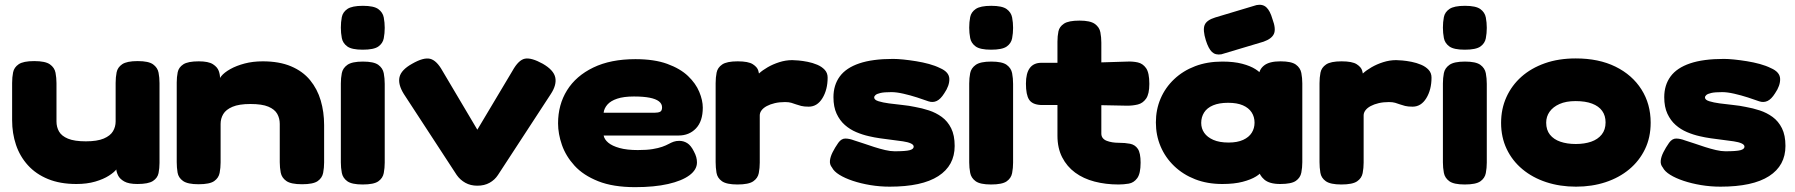

<svg xmlns="http://www.w3.org/2000/svg" viewBox="-20 -752 7405 792"><path d="M295 7Q228 7 178 -13.5Q128 -34 95 -70.5Q62 -107 46 -154.5Q30 -202 30 -256V-410Q30 -433 34 -453.5Q38 -474 57 -487Q76 -500 121 -500Q167 -500 186 -486.5Q205 -473 209 -452Q213 -431 213 -409V-251Q213 -228 223.5 -209.5Q234 -191 260.5 -180Q287 -169 334 -169Q381 -169 408 -180.5Q435 -192 446 -210.5Q457 -229 457 -251V-410Q457 -433 461 -453.5Q465 -474 484 -487Q503 -500 548 -500Q593 -500 611.5 -486.5Q630 -473 634 -452.5Q638 -432 638 -409V-80Q638 -58 634 -38Q630 -18 611 -5.5Q592 7 547 7Q511 7 492.5 -3.5Q474 -14 467 -28.5Q460 -43 459.5 -55.5Q459 -68 458 -72H465Q470 -67 461 -54.5Q452 -42 429.5 -27.5Q407 -13 373 -3Q339 7 295 7Z M799 8Q754 8 735 -5.5Q716 -19 712.5 -40Q709 -61 709 -83V-412Q709 -434 713 -454Q717 -474 736 -486.5Q755 -499 800 -499Q840 -499 858.5 -487Q877 -475 882.5 -459Q888 -443 887.5 -429.5Q887 -416 889 -415L882 -410Q880 -422 892.5 -437.5Q905 -453 930 -467Q955 -481 989 -490Q1023 -499 1064 -499Q1132 -499 1180.5 -478.5Q1229 -458 1259 -421.5Q1289 -385 1303 -337.5Q1317 -290 1317 -236V-82Q1317 -60 1313 -39Q1309 -18 1290.5 -5Q1272 8 1226 8Q1180 8 1161 -5.5Q1142 -19 1138 -40Q1134 -61 1134 -83V-241Q1134 -264 1123.5 -282.5Q1113 -301 1087 -312Q1061 -323 1013 -323Q966 -323 939 -311.5Q912 -300 901 -281.5Q890 -263 890 -241V-82Q890 -60 886 -39Q882 -18 863.5 -5Q845 8 799 8Z M1476 9Q1431 9 1412.5 -4.5Q1394 -18 1390 -39Q1386 -60 1386 -82V-408Q1386 -430 1390 -450.5Q1394 -471 1413 -484.5Q1432 -498 1477 -498Q1522 -498 1540.5 -484.5Q1559 -471 1563 -450Q1567 -429 1567 -406V-81Q1567 -59 1563 -38Q1559 -17 1540.5 -4Q1522 9 1476 9ZM1476 -547Q1431 -547 1412.5 -560.5Q1394 -574 1390 -595Q1386 -616 1386 -638Q1386 -661 1390 -681.5Q1394 -702 1413 -715Q1432 -728 1477 -728Q1522 -728 1540.5 -714.5Q1559 -701 1563 -680Q1567 -659 1567 -637Q1567 -615 1563 -594Q1559 -573 1540.5 -560Q1522 -547 1476 -547Z M1949 14Q1921 14 1899.5 2Q1878 -10 1864 -30L1646 -364Q1621 -404 1628 -434Q1635 -464 1680 -489Q1727 -516 1754 -509.5Q1781 -503 1805 -460L1949 -217L2094 -460Q2119 -505 2145.5 -510Q2172 -515 2219 -489Q2264 -463 2270.5 -432.5Q2277 -402 2252 -364L2034 -30Q2021 -10 1999.5 2Q1978 14 1949 14Z M2600 20Q2509 20 2447.5 -4.5Q2386 -29 2350 -68.5Q2314 -108 2298 -154Q2282 -200 2282 -243Q2282 -320 2319 -379.5Q2356 -439 2427.5 -473.5Q2499 -508 2601 -508Q2679 -508 2732.5 -488.5Q2786 -469 2818 -438.5Q2850 -408 2864.5 -373Q2879 -338 2879 -308Q2879 -252 2851 -222.5Q2823 -193 2779 -193H2470Q2473 -177 2489 -163.5Q2505 -150 2535.5 -141.5Q2566 -133 2611 -133Q2648 -133 2672 -137Q2696 -141 2711.5 -146.5Q2727 -152 2738 -158Q2749 -164 2759 -167.5Q2769 -171 2782 -171Q2800 -171 2815 -161.5Q2830 -152 2842 -128Q2849 -115 2852 -104Q2855 -93 2855 -82Q2855 -52 2824 -29Q2793 -6 2736 7Q2679 20 2600 20ZM2470 -287H2681Q2695 -287 2703 -291Q2711 -295 2711 -309Q2711 -324 2698 -334Q2685 -344 2659.5 -349Q2634 -354 2595 -354Q2553 -354 2526 -345Q2499 -336 2485.5 -320.5Q2472 -305 2470 -287Z M3022 9Q2977 9 2958 -4.5Q2939 -18 2935.5 -39.5Q2932 -61 2932 -83V-409Q2932 -432 2936 -452.5Q2940 -473 2959 -486Q2978 -499 3023 -499Q3067 -499 3085.5 -487Q3104 -475 3108 -460.5Q3112 -446 3112 -438L3096 -429Q3098 -437 3111.5 -449.5Q3125 -462 3146.5 -474.5Q3168 -487 3194.5 -495.5Q3221 -504 3248 -504Q3257 -504 3274 -502.5Q3291 -501 3311.5 -497Q3332 -493 3351 -485Q3370 -477 3382 -464Q3394 -451 3394 -432Q3394 -382 3372.5 -347Q3351 -312 3316 -312Q3297 -312 3285 -315Q3273 -318 3263.5 -321.5Q3254 -325 3244 -328Q3234 -331 3218 -331Q3195 -331 3176 -326.5Q3157 -322 3143 -314.5Q3129 -307 3121.5 -297Q3114 -287 3114 -276V-81Q3114 -59 3110 -38Q3106 -17 3087 -4Q3068 9 3022 9Z M3650 18Q3609 18 3570 11.5Q3531 5 3498 -6Q3465 -17 3442.5 -31Q3420 -45 3412 -61Q3402 -73 3403.5 -89Q3405 -105 3414.5 -124Q3424 -143 3438 -163Q3451 -181 3468 -180.5Q3485 -180 3503 -173Q3520 -168 3541.5 -160.5Q3563 -153 3586.5 -145.5Q3610 -138 3631.5 -133Q3653 -128 3670 -128Q3716 -128 3732.5 -132.5Q3749 -137 3749 -147Q3749 -155 3737 -160.5Q3725 -166 3704.5 -169Q3684 -172 3659.5 -175Q3635 -178 3610.5 -181.5Q3586 -185 3565 -190Q3538 -196 3512 -207Q3486 -218 3465 -236.5Q3444 -255 3431 -283Q3418 -311 3418 -351Q3418 -401 3444 -436.5Q3470 -472 3524.5 -490.5Q3579 -509 3664 -509Q3682 -509 3706.5 -506.5Q3731 -504 3759 -499.5Q3787 -495 3812.5 -488Q3838 -481 3858 -471Q3895 -455 3896 -427Q3897 -399 3875 -367Q3860 -343 3844 -335.5Q3828 -328 3810 -334Q3791 -341 3763 -350Q3735 -359 3706.5 -365.5Q3678 -372 3657 -372Q3627 -372 3612 -368.5Q3597 -365 3591.5 -360Q3586 -355 3586 -350Q3586 -340 3603.5 -334.5Q3621 -329 3647 -325.5Q3673 -322 3702 -319Q3731 -316 3754 -311Q3783 -306 3812 -296.5Q3841 -287 3865 -269.5Q3889 -252 3903.5 -223Q3918 -194 3918 -150Q3918 -69 3850.5 -25.5Q3783 18 3650 18Z M4068 9Q4023 9 4004.5 -4.5Q3986 -18 3982 -39Q3978 -60 3978 -82V-408Q3978 -430 3982 -450.5Q3986 -471 4005 -484.5Q4024 -498 4069 -498Q4114 -498 4132.5 -484.5Q4151 -471 4155 -450Q4159 -429 4159 -406V-81Q4159 -59 4155 -38Q4151 -17 4132.5 -4Q4114 9 4068 9ZM4068 -547Q4023 -547 4004.5 -560.5Q3986 -574 3982 -595Q3978 -616 3978 -638Q3978 -661 3982 -681.5Q3986 -702 4005 -715Q4024 -728 4069 -728Q4114 -728 4132.5 -714.5Q4151 -701 4155 -680Q4159 -659 4159 -637Q4159 -615 4155 -594Q4151 -573 4132.5 -560Q4114 -547 4068 -547Z M4594 9Q4541 9 4495 -3Q4449 -15 4415 -40Q4381 -65 4361.5 -103Q4342 -141 4342 -192V-580Q4342 -603 4346 -622.5Q4350 -642 4369 -654.5Q4388 -667 4433 -667Q4477 -667 4496 -653.5Q4515 -640 4519 -619Q4523 -598 4523 -576V-201Q4523 -190 4529 -182.5Q4535 -175 4545.5 -171Q4556 -167 4568.5 -165Q4581 -163 4595 -163Q4621 -163 4641.5 -159Q4662 -155 4673.5 -138Q4685 -121 4685 -81Q4685 -36 4671 -17Q4657 2 4636 5.5Q4615 9 4594 9ZM4276 -493H4468L4631 -498Q4653 -499 4673.5 -494.5Q4694 -490 4707.5 -471Q4721 -452 4721 -406Q4721 -364 4707.5 -345Q4694 -326 4673.5 -321Q4653 -316 4630 -316L4478 -319H4272Q4238 -321 4225 -341Q4212 -361 4212 -407Q4212 -450 4228 -471.5Q4244 -493 4276 -493Z M5261 7Q5216 7 5195 -11.5Q5174 -30 5173 -50H5189Q5182 -37 5161 -24Q5140 -11 5105.5 -2Q5071 7 5022 7Q4960 7 4910 -12.5Q4860 -32 4823.5 -67Q4787 -102 4767.5 -148Q4748 -194 4748 -247Q4748 -300 4767.5 -345.5Q4787 -391 4823.5 -425.5Q4860 -460 4910 -479Q4960 -498 5022 -498Q5070 -498 5104 -489Q5138 -480 5159 -466.5Q5180 -453 5188 -439H5173Q5173 -465 5194.5 -482Q5216 -499 5262 -499Q5307 -499 5325.5 -485.5Q5344 -472 5348 -451Q5352 -430 5352 -408V-83Q5352 -61 5348 -40Q5344 -19 5325.5 -6Q5307 7 5261 7ZM5048 -164Q5084 -164 5108 -175Q5132 -186 5143.5 -204.5Q5155 -223 5155 -246Q5155 -270 5143 -288.5Q5131 -307 5107 -317.5Q5083 -328 5046 -328Q5009 -328 4984 -317.5Q4959 -307 4947 -288Q4935 -269 4935 -245Q4935 -222 4947.5 -204Q4960 -186 4985 -175Q5010 -164 5048 -164ZM5018 -528Q4994 -524 4979.5 -537.5Q4965 -551 4954 -586Q4941 -628 4949 -648.5Q4957 -669 4993 -680L5163 -731Q5188 -736 5203.5 -722Q5219 -708 5229 -673Q5244 -633 5235 -612.5Q5226 -592 5192 -580Z M5513 9Q5468 9 5449 -4.5Q5430 -18 5426.5 -39.5Q5423 -61 5423 -83V-409Q5423 -432 5427 -452.5Q5431 -473 5450 -486Q5469 -499 5514 -499Q5558 -499 5576.5 -487Q5595 -475 5599 -460.5Q5603 -446 5603 -438L5587 -429Q5589 -437 5602.5 -449.5Q5616 -462 5637.5 -474.5Q5659 -487 5685.5 -495.5Q5712 -504 5739 -504Q5748 -504 5765 -502.5Q5782 -501 5802.5 -497Q5823 -493 5842 -485Q5861 -477 5873 -464Q5885 -451 5885 -432Q5885 -382 5863.5 -347Q5842 -312 5807 -312Q5788 -312 5776 -315Q5764 -318 5754.5 -321.5Q5745 -325 5735 -328Q5725 -331 5709 -331Q5686 -331 5667 -326.5Q5648 -322 5634 -314.5Q5620 -307 5612.5 -297Q5605 -287 5605 -276V-81Q5605 -59 5601 -38Q5597 -17 5578 -4Q5559 9 5513 9Z M6022 9Q5977 9 5958.5 -4.5Q5940 -18 5936 -39Q5932 -60 5932 -82V-408Q5932 -430 5936 -450.5Q5940 -471 5959 -484.5Q5978 -498 6023 -498Q6068 -498 6086.5 -484.5Q6105 -471 6109 -450Q6113 -429 6113 -406V-81Q6113 -59 6109 -38Q6105 -17 6086.5 -4Q6068 9 6022 9ZM6022 -547Q5977 -547 5958.5 -560.5Q5940 -574 5936 -595Q5932 -616 5932 -638Q5932 -661 5936 -681.5Q5940 -702 5959 -715Q5978 -728 6023 -728Q6068 -728 6086.5 -714.5Q6105 -701 6109 -680Q6113 -659 6113 -637Q6113 -615 6109 -594Q6105 -573 6086.5 -560Q6068 -547 6022 -547Z M6481 18Q6415 18 6358.5 -0.5Q6302 -19 6260 -54Q6218 -89 6195 -137.5Q6172 -186 6172 -245Q6172 -303 6194 -351.5Q6216 -400 6256 -435.5Q6296 -471 6352.5 -491Q6409 -511 6480 -511Q6575 -511 6644 -477Q6713 -443 6751 -383Q6789 -323 6789 -246Q6789 -185 6765.5 -136.5Q6742 -88 6700.5 -53.5Q6659 -19 6603 -0.5Q6547 18 6481 18ZM6480 -158Q6516 -158 6543.5 -167.5Q6571 -177 6587 -197Q6603 -217 6603 -247Q6603 -275 6589 -294.5Q6575 -314 6547.5 -324.5Q6520 -335 6479 -335Q6440 -335 6413 -323Q6386 -311 6372 -291Q6358 -271 6358 -246Q6358 -216 6373.5 -196.5Q6389 -177 6416.5 -167.5Q6444 -158 6480 -158Z M7077 18Q7036 18 6997 11.5Q6958 5 6925 -6Q6892 -17 6869.5 -31Q6847 -45 6839 -61Q6829 -73 6830.5 -89Q6832 -105 6841.5 -124Q6851 -143 6865 -163Q6878 -181 6895 -180.5Q6912 -180 6930 -173Q6947 -168 6968.5 -160.5Q6990 -153 7013.5 -145.5Q7037 -138 7058.5 -133Q7080 -128 7097 -128Q7143 -128 7159.5 -132.5Q7176 -137 7176 -147Q7176 -155 7164 -160.5Q7152 -166 7131.5 -169Q7111 -172 7086.5 -175Q7062 -178 7037.5 -181.5Q7013 -185 6992 -190Q6965 -196 6939 -207Q6913 -218 6892 -236.5Q6871 -255 6858 -283Q6845 -311 6845 -351Q6845 -401 6871 -436.5Q6897 -472 6951.5 -490.5Q7006 -509 7091 -509Q7109 -509 7133.5 -506.5Q7158 -504 7186 -499.5Q7214 -495 7239.5 -488Q7265 -481 7285 -471Q7322 -455 7323 -427Q7324 -399 7302 -367Q7287 -343 7271 -335.5Q7255 -328 7237 -334Q7218 -341 7190 -350Q7162 -359 7133.5 -365.5Q7105 -372 7084 -372Q7054 -372 7039 -368.5Q7024 -365 7018.5 -360Q7013 -355 7013 -350Q7013 -340 7030.5 -334.5Q7048 -329 7074 -325.5Q7100 -322 7129 -319Q7158 -316 7181 -311Q7210 -306 7239 -296.5Q7268 -287 7292 -269.5Q7316 -252 7330.5 -223Q7345 -194 7345 -150Q7345 -69 7277.5 -25.5Q7210 18 7077 18Z"/></svg>

Font: Fredoka SemiExpanded
Style: Bold
Weight: 700
Width: 6
Designer: Ben Nathan
Foundry: Milena B. Brandão, Ben Nathan
Version: Version 2.001